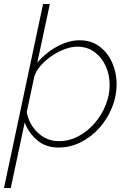

<svg xmlns="http://www.w3.org/2000/svg" viewBox="-50 -730 647 963"><path d="M-30 213 166 -710H200L137 -415Q178 -465 236 -496.5Q294 -528 349 -528Q408 -528 449.5 -496.5Q491 -465 513 -415Q535 -365 535 -307Q535 -248 512 -191Q489 -134 449 -89Q409 -44 356 -17Q303 10 244 10Q179 10 136 -27Q93 -64 74 -116L4 213ZM245 -22Q297 -22 343 -46.5Q389 -71 424.5 -112Q460 -153 480 -203Q500 -253 500 -303Q500 -355 480 -399Q460 -443 423.5 -469.5Q387 -496 337 -496Q310 -496 276.5 -484Q243 -472 211 -450.5Q179 -429 155 -402Q131 -375 122 -346L84 -167Q92 -126 114.5 -93.5Q137 -61 170.5 -41.5Q204 -22 245 -22Z"/></svg>

Font: Raleway Thin ExtraLight
Style: Italic
Weight: 250
Italic angle: -12°
Version: Version 4.026